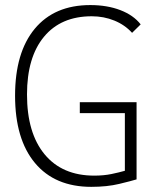

<svg xmlns="http://www.w3.org/2000/svg" viewBox="-20 -723 626 753"><path d="M337.9 9.8Q195.3 9.8 117.2 -83.7Q39.1 -177.2 39.1 -347.7Q39.1 -517.1 116.2 -610.1Q193.4 -703.1 334 -703.1Q400.4 -703.1 451.9 -683.3Q503.4 -663.6 531.7 -627.4L498 -594.2Q469.7 -625.5 428.5 -642.3Q387.2 -659.2 339.8 -659.2Q219.2 -659.2 152.6 -578.9Q85.9 -498.5 85.9 -352.5Q85.9 -201.2 155 -117.7Q224.1 -34.2 349.6 -34.2Q386.7 -34.2 417.2 -40.5Q447.8 -46.9 469.7 -53.2V-279.3H293V-322.3H515.6V-19.5Q495.1 -13.2 447.5 -1.7Q399.9 9.8 337.9 9.8Z"/></svg>

Font: Cascadia Code NF ExtraLight
Style: Regular
Weight: 200
Monospace: yes
Designer: Aaron Bell
Foundry: Saja Typeworks
Version: Version 2404.023; ttfautohint (v1.8.4)